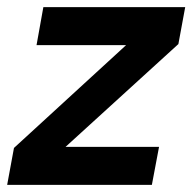

<svg xmlns="http://www.w3.org/2000/svg" viewBox="-44 -516 537 536"><path d="M-24 0 -5 -103 308 -390H58L77 -496H473L454 -393L139 -106H400L380 0Z"/></svg>

Font: Rethink Sans
Style: Bold Italic
Weight: 700
Italic angle: -10°
Designer: The Rethink Sans project authors (Hans Thiessen). DM Sans designed by Colophon Foundry.
Foundry: Rethink Communications LLC
Version: Version 1.001